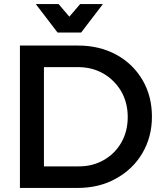

<svg xmlns="http://www.w3.org/2000/svg" viewBox="-20 -924 806 944"><path d="M552 -655C497 -685 434 -700 365 -700H78V0H362C432 0 495 -15 550 -46C605 -76 649 -118 680 -171C711 -224 727 -283 727 -350C727 -417 712 -477 681 -530C650 -583 607 -625 552 -655ZM490 -137C453 -116 413 -106 368 -106H196V-594H363C408 -594 450 -584 487 -563C524 -542 554 -512 576 -475C597 -438 608 -396 608 -349C608 -302 598 -261 577 -224C556 -187 527 -158 490 -137ZM374 -904 321 -842 268 -904H156L263 -764H379L486 -904Z"/></svg>

Font: Argentum Sans
Style: Regular
Weight: 400
Designer: Julieta Ulanovsky
Foundry: Julieta Ulanovsky
Version: Version 5.001;March 29, 2019;FontCreator 11.5.0.2425 64-bit